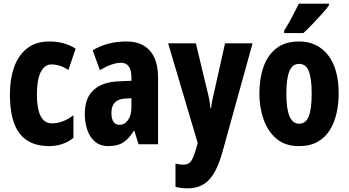

<svg xmlns="http://www.w3.org/2000/svg" viewBox="-20 -786 1900 1046"><path d="M247 10Q140 10 87 -58.5Q34 -127 34 -272Q34 -354 56.5 -419Q79 -484 127 -522Q175 -560 249 -560Q292 -560 327 -550Q362 -540 392 -521L353 -405Q306 -435 260 -435Q223 -435 202 -393.5Q181 -352 181 -272Q181 -114 263 -114Q322 -114 380 -158V-35Q352 -12 318 -1Q284 10 247 10Z M670 -560Q751 -560 796 -510.5Q841 -461 841 -362V0H735L712 -73H709Q683 -31 652 -10.5Q621 10 571 10Q525 10 496.5 -15Q468 -40 455 -80Q442 -120 442 -165Q442 -252 489.5 -295.5Q537 -339 626 -343L696 -346V-364Q696 -444 639 -444Q592 -444 524 -404L485 -512Q564 -560 670 -560ZM662 -249Q587 -245 587 -171Q587 -106 632 -106Q659 -106 677.5 -132Q696 -158 696 -201V-251Z M896 -550H1047L1108 -296Q1115 -270 1120 -243.5Q1125 -217 1126 -197H1130Q1132 -216 1136.5 -239.5Q1141 -263 1149 -295L1206 -550H1356L1191 45Q1161 151 1117 195.5Q1073 240 1002 240Q984 240 968 238Q952 236 936 232V105Q958 111 976 111Q996 111 1008 104Q1020 97 1030 76Q1040 55 1051 15L1057 -7Z M1825 -276Q1825 -221 1813.5 -169.5Q1802 -118 1777 -77.5Q1752 -37 1710.5 -13.5Q1669 10 1608 10Q1534 10 1486.5 -30Q1439 -70 1416 -135.5Q1393 -201 1393 -276Q1393 -357 1415.5 -421.5Q1438 -486 1486 -523Q1534 -560 1610 -560Q1708 -560 1766.5 -486.5Q1825 -413 1825 -276ZM1540 -274Q1540 -112 1609 -112Q1647 -112 1662.5 -153Q1678 -194 1678 -276Q1678 -358 1662.5 -398Q1647 -438 1609 -438Q1573 -438 1556.5 -398Q1540 -358 1540 -274ZM1772 -757Q1759 -738 1735 -711.5Q1711 -685 1684 -656.5Q1657 -628 1633 -606H1528V-619Q1553 -659 1572.5 -696Q1592 -733 1608 -766H1772Z"/></svg>

Font: Noto Sans ExtraCondensed ExtraBold
Style: Regular
Weight: 800
Width: 2
Designer: Monotype Design Team
Foundry: Monotype Imaging Inc.
Version: Version 2.013; ttfautohint (v1.8.4.7-5d5b)